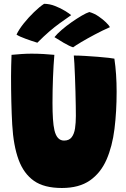

<svg xmlns="http://www.w3.org/2000/svg" viewBox="-20 -948 646 982"><path d="M296.5 13.5Q205.5 13.5 153.5 -23.2Q101.5 -60 75.5 -130Q48.5 -203 42.5 -310.8Q36.5 -418.5 36.5 -557.5Q36.5 -583 37.2 -610.5Q38 -638 39 -667.5Q65 -670 91.2 -671.8Q117.5 -673.5 141 -673.5Q171.5 -673.5 202.2 -671.8Q233 -670 258 -667.5Q253.5 -614.5 251 -550Q248.5 -485.5 248.5 -422Q248.5 -375 250.8 -340Q253 -305 258.5 -281.5Q271 -229 307.5 -229Q333.5 -229 346.5 -246Q359.5 -263 363.8 -291.5Q368 -320 368 -355Q368 -373.5 367.5 -406.2Q367 -439 366 -478.2Q365 -517.5 363.5 -555.2Q362 -593 360.5 -622.2Q359 -651.5 357.5 -664Q382 -664 415 -662Q448 -660 480.2 -657.5Q512.5 -655 536 -652.2Q559.5 -649.5 565 -648Q576.5 -570.5 576.5 -478.5Q576.5 -377.5 565.5 -288.5Q554.5 -199.5 524.8 -131.5Q495 -63.5 439.8 -25Q384.5 13.5 296.5 13.5ZM205.5 -928.5Q233.5 -928.5 262 -917.2Q290.5 -906 312.8 -892.2Q335 -878.5 344 -870.5Q312 -848.5 285.5 -829.2Q259 -810 232 -786.8Q205 -763.5 171 -729.5Q143 -738 110.8 -749.8Q78.5 -761.5 64.5 -771Q76.5 -797 101.2 -828Q126 -859 154.5 -886.5Q183 -914 205.5 -928.5ZM437 -886.5Q462 -879.5 484.2 -864.2Q506.5 -849 522.2 -833.5Q538 -818 542 -809Q504.5 -792.5 465 -771.5Q425.5 -750.5 395.2 -732.5Q365 -714.5 354 -706Q336 -711.5 307.2 -728.2Q278.5 -745 258.5 -758Q272 -775 295.5 -795.2Q319 -815.5 346.2 -834.5Q373.5 -853.5 397.8 -867.8Q422 -882 437 -886.5Z"/></svg>

Font: Grandstander Black
Style: Regular
Weight: 900
Designer: Tyler Finck
Foundry: Etcetera Type Co
Version: Version 1.200; ttfautohint (v1.8.3)